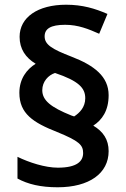

<svg xmlns="http://www.w3.org/2000/svg" viewBox="-20 -785 535 813"><path d="M62 -392C62 -304 120 -266 222 -226C315 -188 332 -171 332 -137C332 -103 307 -75 225 -75C171 -75 103 -97 54 -121V-29C98 -5 152 8 224 8C358 8 440 -51 440 -145C440 -194 417 -228 375 -253C412 -277 440 -316 440 -382C440 -461 379 -508 283 -545C200 -577 169 -596 169 -631C169 -663 194 -680 256 -680C311 -680 355 -662 400 -642L435 -726C382 -749 329 -765 260 -765C139 -765 63 -711 63 -629C63 -578 88 -541 131 -515C94 -492 62 -452 62 -392ZM159 -403C159 -440 185 -467 213 -476C314 -442 341 -412 341 -369C341 -331 317 -307 294 -292L282 -296C195 -331 159 -360 159 -403Z"/></svg>

Font: Noto Sans Thaana SemiBold
Style: Regular
Weight: 600
Designer: David Williams
Foundry: Google Inc.
Version: Version 3.001